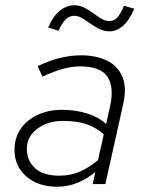

<svg xmlns="http://www.w3.org/2000/svg" viewBox="-20 -699 542 729"><path d="M197 10Q125 10 80 -29Q35 -68 35 -130Q35 -175 58 -209Q81 -243 122 -262.5Q163 -282 215 -282Q266 -282 310 -268.5Q354 -255 383 -228L398 -296Q414 -368 388 -407.5Q362 -447 284 -447Q253 -447 219 -437.5Q185 -428 141 -408L123 -448Q170 -470 210 -479.5Q250 -489 287 -489Q345 -489 386 -469Q427 -449 444.5 -408Q462 -367 448 -305L380 0H332L342 -46Q309 -19 273 -4.5Q237 10 197 10ZM206 -32Q248 -32 283.5 -47.5Q319 -63 352 -91L374 -189Q345 -215 308 -227.5Q271 -240 219 -240Q161 -240 121.5 -210Q82 -180 82 -135Q82 -89 113 -60.5Q144 -32 206 -32ZM202 -582 163 -595Q183 -640 208.5 -659.5Q234 -679 261 -679Q282 -679 300 -670Q318 -661 334 -649Q350 -637 365 -628Q380 -619 395 -619Q412 -619 424 -631Q436 -643 451 -677L490 -666Q470 -620 446 -600Q422 -580 396 -580Q375 -580 357 -589Q339 -598 323 -609.5Q307 -621 292 -630Q277 -639 262 -639Q244 -639 230 -626Q216 -613 202 -582Z"/></svg>

Font: Red Hat Text VF
Style: Italic
Weight: 300
Italic angle: -12°
Designer: Pentagram, MCKL
Foundry: Pentagram, MCKL
Version: Version 1.023